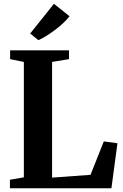

<svg xmlns="http://www.w3.org/2000/svg" viewBox="-20 -1014 663 1034"><path d="M33.5 0V-46L108.5 -59V-680.5L34.5 -695.5V-743H351.5V-695.5L260.5 -680.5V-57.5L467.5 -72.5L539 -252.5L612.5 -242.5L580 0ZM186.5 -798 142.5 -833.5 270.5 -993.5 354.5 -926.5Q340 -908 320 -889.2Q300 -870.5 277.2 -853.5Q254.5 -836.5 231.8 -822Q209 -807.5 187.5 -798Z"/></svg>

Font: Merriweather 60pt
Style: Bold
Weight: 700
Version: Version 2.100